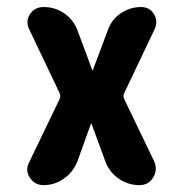

<svg xmlns="http://www.w3.org/2000/svg" viewBox="-20 -540 540 560"><path d="M431.6 -456.1 342.8 -269.5Q337.9 -259.8 342.8 -250L429.7 -69.3Q440.4 -44.9 426.8 -22.5Q413.1 0 386.7 0Q352.5 0 324.7 -20Q296.9 -40 286.1 -72.3L247.1 -178.7Q247.1 -179.7 246.1 -179.7Q245.1 -179.7 245.1 -178.7L206.1 -70.3Q194.3 -39.1 167 -19.5Q139.6 0 107.4 0Q81.1 0 66.9 -22Q52.7 -43.9 65.4 -67.4L153.3 -250Q158.2 -259.8 153.3 -269.5L65.4 -454.1Q53.7 -477.5 67.4 -498.5Q81.1 -519.5 107.4 -519.5Q140.6 -519.5 167.5 -501Q194.3 -482.4 206.1 -451.2L249 -335.9Q249 -335 250 -335Q251 -335 251 -335.9L294.9 -453.1Q305.7 -483.4 332.5 -501.5Q359.4 -519.5 391.6 -519.5Q416 -519.5 428.7 -499.5Q441.4 -479.5 431.6 -456.1Z"/></svg>

Font: Rounded-X Mgen+ 1mn bold
Style: Bold
Weight: 700
Designer: [Source Han Sans]
Ryoko NISHIZUKA  (kana & ideographs); Paul D. Hunt (Latin, Greek & Cyrillic); Wenlong ZHANG  (bopomofo
Version: Version 1.059.20150602